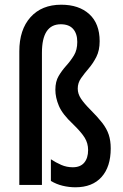

<svg xmlns="http://www.w3.org/2000/svg" viewBox="-20 -785 520 815"><path d="M403 -610Q403 -571 389 -543.5Q375 -516 356.5 -494.5Q338 -473 324 -453Q310 -433 310 -409Q310 -387 323.5 -366.5Q337 -346 364 -319Q395 -288 414 -263.5Q433 -239 441.5 -213.5Q450 -188 450 -155Q450 -77 411 -33.5Q372 10 300 10Q273 10 246 3.5Q219 -3 196 -17V-109Q217 -95 240 -85Q263 -75 289 -75Q321 -75 337.5 -94.5Q354 -114 354 -148Q354 -177 339.5 -200.5Q325 -224 290 -258Q245 -300 230 -335.5Q215 -371 215 -404Q215 -439 229 -462.5Q243 -486 261.5 -506.5Q280 -527 294 -550Q308 -573 308 -607Q308 -642 290.5 -662Q273 -682 238 -682Q158 -682 158 -561V0H62V-567Q62 -659 109.5 -712Q157 -765 240 -765Q315 -765 359 -725Q403 -685 403 -610Z"/></svg>

Font: Noto Sans ExtraCondensed Medium
Style: Regular
Weight: 500
Width: 2
Designer: Monotype Design Team
Foundry: Monotype Imaging Inc.
Version: Version 2.013; ttfautohint (v1.8.4.7-5d5b)